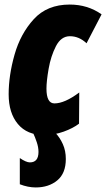

<svg xmlns="http://www.w3.org/2000/svg" viewBox="-20 -583 466 843"><path d="M174 10Q218 10 259.5 -5Q301 -20 327 -40L328 -177Q264 -129 219 -129Q184 -129 184 -194Q184 -226 193.5 -281Q203 -336 225.5 -380Q248 -424 287 -424Q327 -424 360 -393L426 -520Q365 -563 286 -563Q187 -563 128.5 -499Q70 -435 44 -343.5Q18 -252 18 -169Q18 -87 58.5 -38.5Q99 10 174 10ZM137 240Q194 240 231.5 209Q269 178 269 115Q269 79 256 50Q243 21 223 0H125Q134 19 141.5 41.5Q149 64 149 84Q149 130 111 130Q95 130 67 111V226Q103 240 137 240Z"/></svg>

Font: Noto Sans Display Condensed Black
Style: Italic
Weight: 900
Width: 3
Italic angle: -192°
Designer: Monotype Design Team
Foundry: Monotype Imaging Inc.
Version: Version 1.900